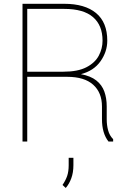

<svg xmlns="http://www.w3.org/2000/svg" viewBox="-20 -730 675 991"><path d="M96.2 0ZM530.8 -114.3Q530.8 -84 538.1 -57.1Q545.4 -30.3 564 -11.7V0.5H540Q506.3 -42 506.3 -115.2V-180.2Q506.3 -252 460.9 -292.7Q415.5 -333.5 326.7 -333.5H120.6V0.5H96.2V-710.4H311.5Q418 -710.4 475.8 -662.6Q533.7 -614.7 533.7 -520Q533.7 -463.4 498.8 -413.8Q463.9 -364.3 397.5 -347.2Q447.8 -337.9 477.1 -314.7Q506.3 -291.5 518.6 -257.3Q530.8 -223.1 530.8 -181.2ZM307.1 -359.9Q381.8 -359.9 426.3 -383.1Q470.7 -406.2 490 -442.9Q509.3 -479.5 509.3 -520Q509.3 -599.1 460.2 -641.6Q411.1 -684.1 311.5 -684.1H120.6V-359.9ZM358.9 122.1Q358.9 160.6 348.1 189.9Q337.4 219.2 319.3 240.2L302.7 224.6Q318.8 201.2 326.7 178Q334.5 154.8 334.5 123V84.5H358.9Z"/></svg>

Font: Robert Sans Thin
Style: Regular
Weight: 100
Designer: Christian Robertson (extended by Adam Twardoch)
Foundry: Google
Version: Version 12.135;April 2, 2019;FontCreator 11.5.0.2425 64-bit;